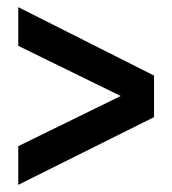

<svg xmlns="http://www.w3.org/2000/svg" viewBox="-20 -508 480 536"><path d="M31 8V-100L317 -240L31 -380V-488L410 -297V-181Z"/></svg>

Font: Pragati Narrow
Style: Bold
Weight: 700
Designer: Hector Gatti, Marcela Romero, Pablo Cosgaya and Nicolas Silva
Foundry: Omnibus-Type
Version: Version 1.010; ttfautohint (v1.3)